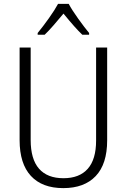

<svg xmlns="http://www.w3.org/2000/svg" viewBox="-20 -959 653 989"><path d="M532 -236Q532 -114 473 -52Q414 10 306 10Q197 10 139 -53Q81 -116 81 -237V-714H138V-238Q138 -139 181 -90Q224 -41 307 -41Q389 -41 432 -89.5Q475 -138 475 -235V-714H532ZM439 -789V-780H404Q368 -814 307 -889Q284 -861 257 -830Q230 -799 210 -780H174V-789Q202 -823 232.5 -866Q263 -909 279 -939H334Q351 -907 383 -862.5Q415 -818 439 -789Z"/></svg>

Font: Noto Sans UI NarrowLight
Style: Regular
Weight: 300
Width: 4
Designer: Monotype Design Team
Foundry: Monotype Imaging Inc.
Version: Version 1.001